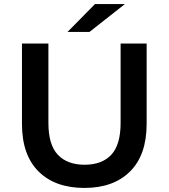

<svg xmlns="http://www.w3.org/2000/svg" viewBox="-20 -914 829 944"><path d="M395 10Q251 10 169.5 -71Q88 -152 88 -305V-700H218V-310Q218 -202 264.5 -153Q311 -104 396 -104Q481 -104 527 -153Q573 -202 573 -310V-700H701V-305Q701 -152 619.5 -71Q538 10 395 10ZM312 -757 447 -894H594L420 -757Z"/></svg>

Font: MOST Montserrat SemiBold
Style: Regular
Weight: 600
Designer: Julieta Ulanovsky
Foundry: Julieta Ulanovsky
Version: Version 8.000;March 11, 2024;FontCreator 15.0.0.2926 64-bit